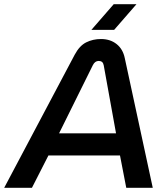

<svg xmlns="http://www.w3.org/2000/svg" viewBox="-59 -900 793 920"><path d="M-39 0 299 -638Q322 -681 354 -697Q386 -713 425 -713Q469 -713 499.5 -689Q530 -665 539 -621L673 0H546L516 -155H173L94 0ZM224 -261H497L438 -587Q436 -598 430 -603Q424 -608 414 -608Q405 -608 398 -603Q391 -598 386 -588ZM379 -757 486 -880H595L488 -757Z"/></svg>

Font: MuseoModerno Medium
Style: Italic
Weight: 500
Italic angle: -9°
Designer: Pablo Cosgaya, Héctor Gatti, Marcela Romero, and the Authors of The MuseoModerno Project.
Foundry: Omnibus-Type Team
Version: Version 1.003